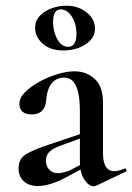

<svg xmlns="http://www.w3.org/2000/svg" viewBox="-20 -645 464 673"><path d="M317 6Q313 8 308 8Q292 8 276 -15Q260 -38 260 -82V-255Q260 -297 253.5 -323Q247 -349 235 -361Q223 -373 204 -373Q186 -373 172.5 -363.5Q159 -354 151.5 -337Q144 -320 142 -294Q140 -270 127.5 -257Q115 -244 91 -244Q69 -244 58.5 -254Q48 -264 48 -281Q48 -302 68 -322Q88 -342 118 -358.5Q148 -375 181 -385Q214 -395 241 -395Q283 -395 312 -368.5Q341 -342 341 -285V-108Q341 -77 351 -61Q361 -45 380 -45Q396 -45 416 -54Q421 -56 423 -50.5Q425 -45 420 -43ZM112 7Q81 7 63 -10Q45 -27 45 -55Q45 -88 70.5 -104Q96 -120 151 -138L270 -178L273 -164L188 -133Q163 -123 152 -111.5Q141 -100 141 -83Q141 -62 153 -50Q165 -38 183 -38Q192 -38 204.5 -41Q217 -44 231 -51L296 -85L298 -70L211 -23Q185 -9 159.5 -1Q134 7 112 7ZM203 -468Q156 -468 129.5 -492Q103 -516 103 -547Q103 -573 120.5 -590.5Q138 -608 163 -616.5Q188 -625 213 -625Q254 -625 283.5 -601.5Q313 -578 313 -545Q313 -521 296.5 -503.5Q280 -486 255 -477Q230 -468 203 -468ZM219 -481Q248 -481 248 -527Q248 -561 232 -586.5Q216 -612 193 -612Q166 -612 166 -567Q166 -547 172.5 -527Q179 -507 190.5 -494Q202 -481 219 -481Z"/></svg>

Font: Cormorant SemiBold
Style: Regular
Weight: 600
Designer: Christian Thalmann (Catharsis Fonts)
Foundry: Catharsis Fonts
Version: Version 4.000